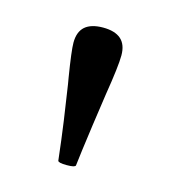

<svg xmlns="http://www.w3.org/2000/svg" viewBox="-55 -770 317 359"><g transform="rotate(15 103.0 -590.0)"><path d="M86.9 -460.9Q82.5 -500 77.4 -536.1Q72.3 -572.3 67.4 -603.5Q66.4 -609.4 65.4 -615.2Q57.1 -666 57.1 -681.6Q57.1 -702.6 68.8 -712.9Q80.6 -723.1 103.5 -723.1Q126.5 -723.1 138.2 -712.9Q149.9 -702.6 149.9 -681.6Q149.9 -660.6 140.6 -603.5Q136.2 -573.2 131.8 -542.5Q123.5 -482.9 121.1 -460.9Q120.6 -459 116.5 -458Q112.3 -457 104 -457Q95.7 -457 91.6 -458Q87.4 -459 86.9 -460.9Z"/></g></svg>

Font: Junicode Two Beta VF
Style: Regular
Weight: 400
Designer: Peter S. Baker
Foundry: Briery Creek Software
Version: Version 1.031 beta; ttfautohint (v1.8.1.43-b0c9)